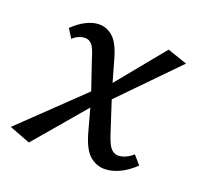

<svg xmlns="http://www.w3.org/2000/svg" viewBox="-95 -511 626 611"><g transform="rotate(20 217.5 -206.0)"><path d="M315 6Q289 6 266.5 -12Q244 -30 229 -81L200 -187L158 -311Q148 -345 138.5 -355Q129 -365 116 -365Q106 -365 95 -360.5Q84 -356 75 -347L56 -377Q77 -398 100 -409.5Q123 -421 144 -421Q170 -421 191 -402Q212 -383 226 -332L253 -237L297 -102Q308 -69 318.5 -59Q329 -49 341 -49Q354 -49 367 -55Q380 -61 391 -71L416 -42Q391 -18 365 -6Q339 6 315 6ZM61 9 -10 -18 214 -233 231 -191ZM243 -191 225 -234 378 -421 445 -398Z"/></g></svg>

Font: Ysabeau Office Medium
Style: Italic
Weight: 500
Italic angle: -12°
Designer: Christian Thalmann (Catharsis Fonts)
Version: Version 2.001;gftools[0.9.30]; featfreeze: tnum,lnum,ss02